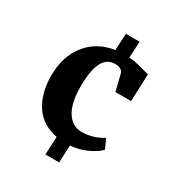

<svg xmlns="http://www.w3.org/2000/svg" viewBox="-145 -593 720 776"><g transform="rotate(30 215.0 -204.5)"><path d="M41 -201Q41 -290 87.5 -348.5Q134 -407 214 -419L218 -497H282L278 -421Q306 -419 338 -410Q370 -401 377 -400L372 -272H299L280 -349Q274 -370 241 -370Q167 -370 166 -227Q165 -146 191 -105Q217 -64 261 -64Q313 -64 359 -93L379 -49Q363 -31 326.5 -13.5Q290 4 248 7L244 88H180L184 4Q112 -10 76.5 -64.5Q41 -119 41 -201Z"/></g></svg>

Font: Aikya
Style: Bold
Weight: 700
Designer: Neelakash Kshetrimayum (Latin subset based on Merriweather by Eben Sorkin)
Foundry: Brand New Type
Version: Version 1.00 b005